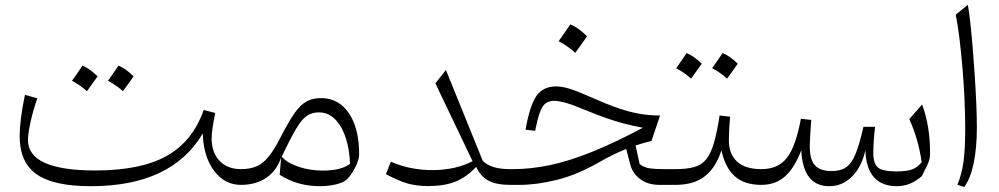

<svg xmlns="http://www.w3.org/2000/svg" viewBox="-20 -752 4065 781"><path d="M804.7 -209Q678.2 5.4 349.6 5.4Q198.2 5.4 129.2 -43Q60.1 -91.3 60.1 -197.3Q60.1 -265.6 81.5 -366.2L131.8 -352.1Q115.7 -306.6 104.7 -257.8Q93.8 -209 93.8 -182.6Q93.8 -58.6 367.7 -58.6Q552.2 -58.6 658 -117.7Q763.7 -176.8 808.6 -304.7L855.5 -292.5Q840.8 -221.2 840.8 -189Q840.8 -131.8 873 -97.9Q905.3 -64 960 -64H960.4V0H960Q893.6 0 850.6 -57.6Q807.6 -115.2 804.7 -209ZM333.5 -380.9Q307.6 -404.8 272.9 -423.3Q295.4 -454.6 315.4 -484.9Q342.8 -474.6 377 -441.4Q358.4 -414.6 333.5 -380.9ZM419.4 -423.3Q439.5 -451.7 461.9 -484.9Q491.7 -473.1 523.4 -441.4Q512.7 -426.3 502 -411.1Q491.2 -396 480 -380.9Q454.1 -404.8 419.4 -423.3Z M1286.1 -353Q1357.4 -353 1399.2 -291.5Q1440.9 -230 1440.9 -124Q1440.9 -107.9 1431.2 -84.7Q1421.4 -61.5 1407.2 -41.5Q1393.1 -21.5 1379.9 -14.2Q1364.3 -5.4 1337.4 0Q1310.5 5.4 1282.2 5.4Q1189.5 5.4 1117.7 -41L1123.5 -111.3Q1105.5 -57.6 1063.2 -28.8Q1021 0 960.4 0Q945.8 0 945.8 -30.8V-33.2Q945.8 -64 960.4 -64Q997.6 -64 1024.2 -75.7Q1050.8 -87.4 1073.7 -116.2Q1096.7 -145 1123 -196.8Q1155.3 -259.8 1179.4 -293.5Q1203.6 -327.1 1228.3 -340.1Q1252.9 -353 1286.1 -353ZM1277.3 -294.9Q1249.5 -294.9 1229 -281.5Q1208.5 -268.1 1185.3 -229.5Q1162.1 -190.9 1126 -114.7Q1147 -89.8 1193.6 -74Q1240.2 -58.1 1293.5 -58.1Q1366.7 -58.1 1403.8 -85.4Q1399.9 -180.7 1365.5 -237.8Q1331.1 -294.9 1277.3 -294.9Z M1902.3 -96.2 1751 -413.1 1793.9 -467.3 1943.4 -98.6Q1974.6 -64 2055.2 -64H2055.7V0H2055.2Q1999 0 1967 -17.1Q1935.1 -34.2 1917 -73.2Q1878.4 -31.7 1833 -13.4Q1787.6 4.9 1722.2 4.9Q1675.8 4.9 1638.9 -5.4Q1602.1 -15.6 1549.8 -43.5L1569.8 -94.2Q1647.9 -60.1 1738.3 -60.1Q1832 -60.1 1902.3 -96.2Z M2241.7 -400.4Q2266.6 -400.4 2297.4 -390.9Q2328.1 -381.3 2385.3 -356Q2449.2 -327.6 2496.3 -311.5Q2543.5 -295.4 2583.3 -288.8Q2623 -282.2 2665 -282.2L2629.9 -178.7Q2597.7 -170.9 2565.4 -160.2L2582 -84.5Q2599.6 -70.8 2621.8 -67.4Q2644 -64 2680.2 -64H2727.5V0H2662.6Q2615.2 0 2584.2 -23.4Q2553.2 -46.9 2543.9 -82L2527.3 -146Q2503.4 -136.7 2475.8 -123.3Q2448.2 -109.9 2420.9 -94.2Q2328.6 -41 2245.8 -20.5Q2163.1 0 2093.8 0H2055.7Q2041 0 2041 -30.8V-33.2Q2041 -64 2055.7 -64H2066.9Q2138.2 -64 2215.6 -80.1Q2293 -96.2 2385.7 -133.3Q2478.5 -170.4 2595.2 -232.4Q2553.7 -240.2 2518.1 -249.5Q2482.4 -258.8 2443.8 -272.5Q2405.3 -286.1 2354 -307.1Q2303.7 -328.1 2276.9 -335Q2250 -341.8 2234.4 -341.8Q2212.9 -341.8 2199.2 -331.5Q2185.5 -321.3 2176 -294.9Q2166.5 -268.6 2156.7 -219.7L2117.7 -224.6Q2134.8 -321.8 2161.6 -361.1Q2188.5 -400.4 2241.7 -400.4ZM2299.8 -652.8Q2314.5 -647 2331.3 -635.5Q2348.1 -624 2368.2 -604.5Q2356.4 -587.9 2344.5 -571Q2332.5 -554.2 2319.8 -537.1Q2304.7 -551.3 2287.4 -563.2Q2270 -575.2 2252.4 -584.5Q2264.6 -601.6 2276.1 -618.2Q2287.6 -634.8 2299.8 -652.8Z M2791 -432.1Q2765.1 -456.1 2730.5 -474.6Q2752.9 -505.9 2772.9 -536.1Q2800.3 -525.9 2834.5 -492.7Q2815.9 -465.8 2791 -432.1ZM2877 -474.6Q2897 -502.9 2919.4 -536.1Q2949.2 -524.4 2981 -492.7Q2970.2 -477.5 2959.5 -462.4Q2948.7 -447.3 2937.5 -432.1Q2911.6 -456.1 2877 -474.6ZM2727.5 0Q2712.9 0 2712.9 -30.8V-33.2Q2712.9 -64 2727.5 -64Q2773.9 -64 2804 -72.5Q2834 -81.1 2852.8 -104.2Q2871.6 -127.4 2884 -170.4Q2896.5 -213.4 2907.2 -282.2L2949.7 -277.3Q2947.3 -248.5 2946 -223.9Q2944.8 -199.2 2944.8 -179.7Q2944.8 -126 2978 -95Q3011.2 -64 3076.7 -64H3077.1V0H3076.7Q3008.3 0 2969 -34.9Q2929.7 -69.8 2914.6 -140.6Q2892.6 -71.3 2847.9 -35.6Q2803.2 0 2727.5 0Z M3628.9 5.4Q3505.4 5.4 3500 -140.6Q3484.9 -72.8 3445.6 -33.7Q3406.2 5.4 3353.5 5.4Q3246.6 5.4 3239.3 -140.6Q3211.4 -67.9 3172.6 -33.9Q3133.8 0 3077.1 0Q3062.5 0 3062.5 -30.8V-33.2Q3062.5 -64 3077.1 -64Q3145 -64 3180.9 -109.9Q3216.8 -155.8 3237.8 -269L3279.8 -264.2Q3277.8 -238.3 3275.9 -205.1Q3273.9 -171.9 3273.9 -154.8Q3273.9 -103 3294.9 -79.6Q3315.9 -56.2 3363.3 -56.2Q3398.9 -56.2 3421.4 -71.3Q3443.8 -86.4 3460 -125.5Q3476.1 -164.6 3492.2 -236.3H3539.6Q3538.1 -225.6 3536.4 -206.3Q3534.7 -187 3533.4 -166.7Q3532.2 -146.5 3532.2 -132.8Q3532.2 -86.4 3551.3 -70.6Q3570.3 -54.7 3626.5 -54.7Q3668.5 -54.7 3690.4 -63Q3712.4 -71.3 3729 -92.3Q3722.2 -140.6 3709.5 -184.3Q3696.8 -228 3678.7 -267.6L3731 -327.1Q3763.2 -238.8 3763.2 -132.8Q3763.2 -118.2 3761.5 -107.9Q3759.8 -97.7 3752.7 -82Q3745.6 -66.4 3729.5 -35.2Q3682.6 5.4 3628.9 5.4Z M3917 -732.4Q3921.9 -705.6 3927 -659.2Q3932.1 -612.8 3936.8 -555.7Q3941.4 -498.5 3945.3 -439.2Q3949.2 -379.9 3951.4 -326.4Q3953.6 -272.9 3953.6 -233.9Q3953.6 -149.9 3940.4 -87.4Q3927.2 -24.9 3902.3 8.8L3874.5 -0.5Q3892.1 -43 3899.2 -94.2Q3906.2 -145.5 3906.2 -228.5Q3906.2 -285.2 3903.3 -348.9Q3900.4 -412.6 3895 -476.1Q3889.6 -539.6 3882.8 -595.5Q3876 -651.4 3867.7 -692.4Z"/></svg>

Font: Pinar DS1 Light
Style: Regular
Weight: 300
Designer: Amin Abedi
Version: Version 3.000